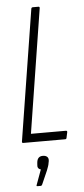

<svg xmlns="http://www.w3.org/2000/svg" viewBox="-59 -688 409 936"><g transform="rotate(-5 145.5 -219.5)"><path d="M35 0Q28 0 29 -7L131 -648Q132 -655 139 -655H166Q173 -655 172 -648L76 -41H247Q254 -41 253 -34L247 -6Q246 0 240 0ZM86 216Q79 216 82 210L109 136Q100 134 96 127.5Q92 121 94 108L95 98Q99 71 124 71Q138 71 145.5 78Q153 85 151 99L149 109Q148 117 145 125Q142 133 138 144L109 210Q106 216 102 216Z"/></g></svg>

Font: Sofia Sans Extra Condensed Light
Style: Italic
Weight: 300
Italic angle: -9°
Version: Version 4.100